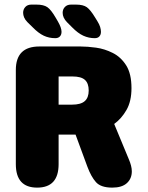

<svg xmlns="http://www.w3.org/2000/svg" viewBox="-20 -826 659 855"><path d="M241 -485.5V-360H301Q339.5 -360 357.2 -375.5Q375 -391 375 -423Q375 -455 358.2 -470.2Q341.5 -485.5 303 -485.5ZM50.5 -95V-514.5Q50.5 -619 155 -619H339Q369 -619 407.5 -613.8Q446 -608.5 482.2 -590.2Q518.5 -572 542 -534.8Q565.5 -497.5 565.5 -433.5Q565.5 -375 543.2 -336.2Q521 -297.5 488.5 -274L554 -116Q560 -102 563.5 -88.5Q567 -75 567 -63Q567 -30.5 545 -10.5Q523 9.5 480 9.5Q429 9.5 407.2 -15Q385.5 -39.5 369 -84L316.5 -226.5H241V-95Q241 9.5 145.5 9.5Q50.5 9.5 50.5 -95ZM226 -656Q198.5 -656 175 -667Q151.5 -678 126 -704L102.5 -727Q92 -737.5 87.5 -748.2Q83 -759 83 -769Q83 -784.5 92.8 -795Q102.5 -805.5 119.5 -805.5H142.5Q174.5 -805.5 191 -794Q207.5 -782.5 227.5 -748L237.5 -731Q254 -702.5 254 -684.5Q254 -671.5 246.8 -663.8Q239.5 -656 226 -656ZM402 -656Q375 -656 351 -667Q327 -678 301.5 -704L278.5 -727Q259 -747 259 -769Q259 -784.5 269 -795Q279 -805.5 296 -805.5H318.5Q350.5 -805.5 366.8 -793.8Q383 -782 403.5 -748L414 -731Q422.5 -717.5 426 -705.8Q429.5 -694 429.5 -684.5Q429.5 -671.5 422.5 -663.8Q415.5 -656 402 -656Z"/></svg>

Font: Sono Monospace ExtraBold
Style: Regular
Weight: 800
Version: Version 2.112